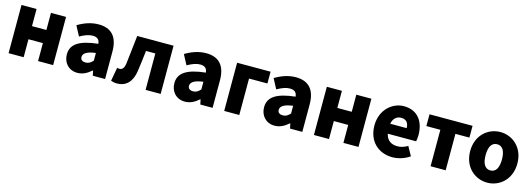

<svg xmlns="http://www.w3.org/2000/svg" viewBox="1 -1379 6039 2189"><g transform="rotate(15 3020.5 -284.5)"><path d="M72 0H250V-212H420V0H598V-569H420V-367H250V-569H72Z M886 14C949 14 1002 -15 1049 -57H1054L1066 0H1211V-323C1211 -501 1128 -583 981 -583C892 -583 811 -553 736 -508L798 -391C855 -423 902 -441 947 -441C1005 -441 1029 -414 1033 -368C811 -344 717 -279 717 -159C717 -64 781 14 886 14ZM947 -124C910 -124 886 -140 886 -173C886 -213 922 -246 1033 -260V-169C1007 -141 983 -124 947 -124Z M1352 14C1465 14 1529 -58 1548 -185C1560 -266 1569 -349 1579 -430H1689V0H1867V-569H1438C1425 -458 1414 -345 1400 -235C1392 -176 1370 -155 1340 -155C1329 -155 1320 -157 1311 -159L1282 1C1304 9 1325 14 1352 14Z M2155 14C2218 14 2271 -15 2318 -57H2323L2335 0H2480V-323C2480 -501 2397 -583 2250 -583C2161 -583 2080 -553 2005 -508L2067 -391C2124 -423 2171 -441 2216 -441C2274 -441 2298 -414 2302 -368C2080 -344 1986 -279 1986 -159C1986 -64 2050 14 2155 14ZM2216 -124C2179 -124 2155 -140 2155 -173C2155 -213 2191 -246 2302 -260V-169C2276 -141 2252 -124 2216 -124Z M2617 0H2795V-430H3012V-569H2617Z M3214 14C3277 14 3330 -15 3377 -57H3382L3394 0H3539V-323C3539 -501 3456 -583 3309 -583C3220 -583 3139 -553 3064 -508L3126 -391C3183 -423 3230 -441 3275 -441C3333 -441 3357 -414 3361 -368C3139 -344 3045 -279 3045 -159C3045 -64 3109 14 3214 14ZM3275 -124C3238 -124 3214 -140 3214 -173C3214 -213 3250 -246 3361 -260V-169C3335 -141 3311 -124 3275 -124Z M3676 0H3854V-212H4024V0H4202V-569H4024V-367H3854V-569H3676Z M4604 14C4670 14 4748 -9 4807 -51L4748 -158C4707 -134 4669 -122 4628 -122C4556 -122 4502 -154 4486 -232H4820C4824 -246 4828 -277 4828 -309C4828 -464 4748 -583 4584 -583C4447 -583 4314 -469 4314 -285C4314 -96 4440 14 4604 14ZM4483 -349C4495 -416 4538 -447 4587 -447C4652 -447 4677 -405 4677 -349Z M5053 0H5231V-430H5396V-569H4888V-430H5053Z M5723 14C5867 14 6001 -96 6001 -285C6001 -473 5867 -583 5723 -583C5578 -583 5444 -473 5444 -285C5444 -96 5578 14 5723 14ZM5723 -130C5656 -130 5626 -190 5626 -285C5626 -379 5656 -439 5723 -439C5789 -439 5819 -379 5819 -285C5819 -190 5789 -130 5723 -130Z"/></g></svg>

Font: ChiuKong Gothic MN Heavy
Style: Regular
Weight: 900
Designer: Ryoko NISHIZUKA 西塚涼子 (kana, bopomofo & ideographs); Paul D. Hunt (Latin, Greek & Cyrillic); Sandoll Communications 산돌커뮤니
Foundry: Adobe
Version: Version 1.300